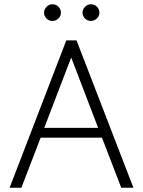

<svg xmlns="http://www.w3.org/2000/svg" viewBox="-20 -878 669 898"><path d="M25 0ZM457 -234H170L80 0H25L290 -689H338L604 0H547ZM439 -280 313 -609 187 -280ZM186 -818Q186 -834 197.5 -846Q209 -858 225 -858Q242 -858 253.5 -846.5Q265 -835 265 -818Q265 -803 253 -791.5Q241 -780 225 -780Q209 -780 197.5 -791.5Q186 -803 186 -818ZM366 -818Q366 -834 377.5 -846Q389 -858 405 -858Q422 -858 433.5 -846.5Q445 -835 445 -818Q445 -803 433 -791.5Q421 -780 405 -780Q389 -780 377.5 -791.5Q366 -803 366 -818Z"/></svg>

Font: Martel Sans ExtraLight
Style: Regular
Weight: 275
Designer: Dan Reynolds and Mathieu Réguer
Foundry: Dan Reynolds and Mathieu Réguer
Version: Version 1.002; ttfautohint (v1.1) -l 5 -r 5 -G 72 -x 0 -D la